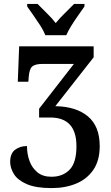

<svg xmlns="http://www.w3.org/2000/svg" viewBox="-20 -951 567 982"><path d="M212 -771Q203 -794 186 -820.5Q169 -847 150.5 -873Q132 -899 119 -918V-931H172Q192 -910 219 -884Q246 -858 265 -833Q285 -858 312 -884Q339 -910 359 -931H412V-918Q399 -899 380.5 -873Q362 -847 345.5 -820.5Q329 -794 319 -771ZM244 11Q163 11 116.5 -9.5Q70 -30 51 -61Q32 -92 32 -123Q32 -166 57 -185Q82 -204 118 -204Q118 -163 131 -127.5Q144 -92 171.5 -69.5Q199 -47 243 -47Q301 -47 336 -83Q371 -119 371 -203Q371 -350 237 -350H180V-395L358 -624H197Q160 -624 145 -611Q130 -598 127 -558L125 -533H71L78 -714H459V-658L263 -408Q370 -406 430 -355.5Q490 -305 490 -204Q490 -130 457.5 -82.5Q425 -35 369.5 -12Q314 11 244 11Z"/></svg>

Font: Noto Serif Condensed SemiBold
Style: Regular
Weight: 600
Width: 3
Designer: Monotype Design Team
Foundry: Monotype Imaging Inc.
Version: Version 2.013